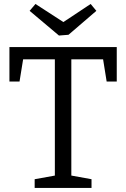

<svg xmlns="http://www.w3.org/2000/svg" viewBox="-20 -931 625 951"><path d="M151.7 0V-43.3L268 -64.3L251.7 -42.3V-651.7L269.7 -637H77.3L97.3 -654.3L76.7 -527H26.7V-698H558.3V-527H508.3L488.3 -651.7L507.7 -637H315.3L333.3 -651.7V-42.3L317.7 -64.3L433.3 -43.3V0ZM429 -911.3 457.3 -877.3 319.3 -758.7 272 -755 126.7 -877.3 155.7 -911.3 321.3 -804 268.3 -804.7Z"/></svg>

Font: Bitter Thin
Style: Regular
Weight: 100
Designer: Sol Matas, and Bitter project Authors
Foundry: Sol Matas
Version: Version 2.002